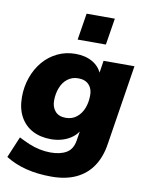

<svg xmlns="http://www.w3.org/2000/svg" viewBox="-99 -804 823 1065"><g transform="rotate(10 313.0 -271.0)"><path d="M265 191Q188 191 123.5 175Q59 159 6 126L56 7Q85 22 114.5 34.5Q144 47 175.5 53.5Q207 60 237 60Q292 60 326.5 39.5Q361 19 369 -31L380 -101L387 -100Q373 -71 348 -51.5Q323 -32 291.5 -22.5Q260 -13 227 -13Q167 -13 122.5 -36.5Q78 -60 53 -105.5Q28 -151 28 -216Q28 -274 46.5 -326.5Q65 -379 98.5 -418.5Q132 -458 178.5 -480.5Q225 -503 280 -503Q336 -503 376.5 -479.5Q417 -456 434 -411L427 -414L439 -492H613L542 -41Q531 32 496.5 84Q462 136 404 163.5Q346 191 265 191ZM287 -144Q322 -144 347.5 -164Q373 -184 386 -217Q399 -250 399 -289Q400 -326 379 -349Q358 -372 318 -372Q284 -372 258.5 -352.5Q233 -333 220 -299.5Q207 -266 207 -227Q207 -190 227.5 -167Q248 -144 287 -144ZM277 -583 301 -733H460L436 -583Z"/></g></svg>

Font: Nunito Sans 12pt Black
Style: Italic
Weight: 900
Italic angle: -9°
Designer: Vernon Adams
Foundry: Vernon Adams
Version: Version 3.101;gftools[0.9.27]